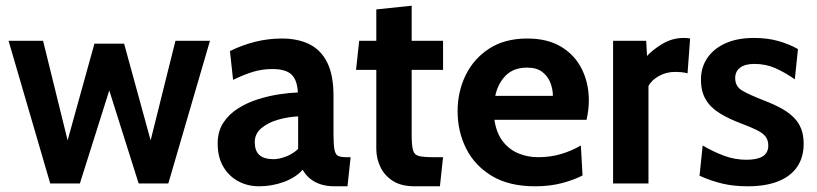

<svg xmlns="http://www.w3.org/2000/svg" viewBox="-20 -643 2864 673"><path d="M156 0 10 -500H131L217 -151L311 -490H415L508 -151L595 -500H716L570 0H466L363 -326L260 0Z M888 10Q848 10 815 -7.8Q782 -25.5 762.5 -59Q743 -92.5 743 -140Q743 -182.5 762.8 -212.8Q782.5 -243 814.8 -263.2Q847 -283.5 884.8 -295.2Q922.5 -307 959.2 -312.5Q996 -318 1024 -319Q1022 -362 1002 -381.5Q982 -401 934 -401Q900.5 -401 868.8 -391.8Q837 -382.5 797 -363L786 -464Q831 -486 876.2 -497Q921.5 -508 968 -508Q1024 -508 1064.5 -488Q1105 -468 1127 -423.8Q1149 -379.5 1149 -307V-172Q1149 -134.5 1152.5 -117.8Q1156 -101 1165.5 -96.5Q1175 -92 1193 -92H1209L1198 10H1153Q1125 10 1103.2 2.8Q1081.5 -4.5 1066 -17.5Q1050.5 -30.5 1041 -48Q1016.5 -20.5 974.8 -5.2Q933 10 888 10ZM940 -85Q956.5 -85 981 -93.8Q1005.5 -102.5 1025 -121V-235Q990 -233.5 955 -223.5Q920 -213.5 896.5 -194Q873 -174.5 873 -145Q873 -114.5 889 -99.8Q905 -85 940 -85Z M1433 10Q1386 10 1356.5 -9.2Q1327 -28.5 1313 -58.5Q1299 -88.5 1299 -121V-398H1228L1239 -500H1299V-610L1423 -623V-500H1533V-398H1423V-172Q1423 -134 1427.5 -117.2Q1432 -100.5 1448 -96.2Q1464 -92 1499 -92H1533L1522 10Z M1855 10Q1764.5 10 1704.2 -26.2Q1644 -62.5 1614 -122.2Q1584 -182 1584 -253Q1584 -321.5 1612.2 -379.5Q1640.5 -437.5 1695 -472.8Q1749.5 -508 1828 -508Q1900 -508 1948 -478.5Q1996 -449 2020 -399.8Q2044 -350.5 2044 -291Q2044 -274.5 2042 -257.8Q2040 -241 2036 -223H1713Q1720 -176.5 1742.2 -147.8Q1764.5 -119 1796.8 -105.5Q1829 -92 1866 -92Q1909.5 -92 1947 -103.2Q1984.5 -114.5 2016 -133L2022 -28Q1993.5 -13 1951 -1.5Q1908.5 10 1855 10ZM1716 -307H1918Q1918 -329.5 1909.5 -352.2Q1901 -375 1881.2 -390.5Q1861.5 -406 1828 -406Q1780 -406 1752.5 -378Q1725 -350 1716 -307Z M2129 0V-500H2245L2248 -447Q2267 -468 2301.5 -489Q2336 -510 2377 -510Q2389 -510 2399 -508L2390 -386Q2379 -389 2368.2 -390Q2357.5 -391 2347 -391Q2315.5 -391 2289.5 -376.5Q2263.5 -362 2253 -341V0Z M2601 10Q2551.5 10 2511.8 0.5Q2472 -9 2432 -27L2443 -133Q2481.5 -110.5 2518.8 -96.8Q2556 -83 2597 -83Q2634 -83 2653.5 -95Q2673 -107 2673 -133Q2673 -152.5 2662.8 -165Q2652.5 -177.5 2632 -187.5Q2611.5 -197.5 2581 -209Q2535 -226 2502.8 -246Q2470.5 -266 2453.8 -294.2Q2437 -322.5 2437 -364Q2437 -407 2459.5 -440Q2482 -473 2523.5 -491.5Q2565 -510 2622 -510Q2669.5 -510 2707.2 -499.5Q2745 -489 2777 -471L2766 -365Q2732.5 -388.5 2698.5 -403.8Q2664.5 -419 2624 -419Q2592 -419 2574.5 -406Q2557 -393 2557 -369Q2557 -340 2581.5 -325.5Q2606 -311 2660 -290Q2695 -276.5 2720.8 -262Q2746.5 -247.5 2763.5 -230Q2780.5 -212.5 2788.8 -190.2Q2797 -168 2797 -139Q2797 -91.5 2774.2 -58.2Q2751.5 -25 2707.8 -7.5Q2664 10 2601 10Z"/></svg>

Font: Cabin Resolve
Style: Bold-Resolve
Weight: 700
Designer: Pablo Impallari
Foundry: Pablo Impallari. http://www.impallari.com Igino Marini. http://www.ikern.com
Version: Version 3.001